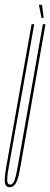

<svg xmlns="http://www.w3.org/2000/svg" viewBox="-45 -776 210 802"><path d="M-5 6Q-20 6 -24 -10Q-28 -26 -19 -78L87 -675H98L-8 -80Q-17 -30 -14.5 -17.5Q-12 -5 -3 -5Q7 -5 13.5 -17.5Q20 -30 29 -80L134 -675H145L40 -78Q31 -26 20.8 -10Q10.5 6 -5 6ZM128.5 -701 117.5 -756H130.5L137.5 -701Z"/></svg>

Font: Anybody UltraCondensed Thin
Style: Italic
Weight: 100
Width: 1
Italic angle: -10°
Designer: Tyler Finck
Foundry: Etcetera Type Company
Version: Version 1.010; ttfautohint (v1.8.3) -l 8 -r 50 -G 200 -x 14 